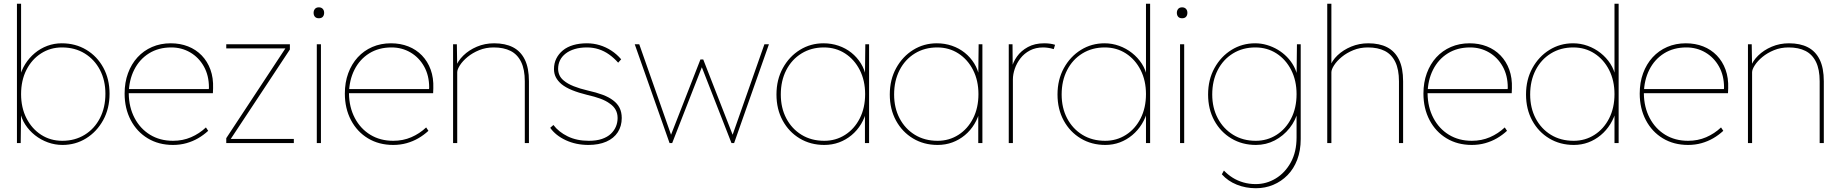

<svg xmlns="http://www.w3.org/2000/svg" viewBox="-20 -760 9777 1020"><path d="M312 10Q272 10 234.5 -3.5Q197 -17 166 -41.5Q135 -66 114 -98.5Q93 -131 86 -170L92 -167L90 0H70V-740H92V-348L83 -345Q93 -386 114 -419.5Q135 -453 165 -478Q195 -503 231.5 -516.5Q268 -530 308 -530Q381 -530 438.5 -495.5Q496 -461 529 -400.5Q562 -340 562 -262Q562 -183 528 -121.5Q494 -60 437.5 -25Q381 10 312 10ZM311 -12Q378 -12 430 -44Q482 -76 511 -132.5Q540 -189 540 -262Q540 -333 511 -388.5Q482 -444 430 -476Q378 -508 309 -508Q248 -508 198.5 -476.5Q149 -445 120.5 -389Q92 -333 92 -260Q92 -188 120.5 -132Q149 -76 198.5 -44Q248 -12 311 -12Z M899 10Q823 10 765 -25Q707 -60 674.5 -122Q642 -184 642 -263Q642 -322 660 -371Q678 -420 710.5 -455.5Q743 -491 788 -510.5Q833 -530 887 -530Q937 -530 979 -513.5Q1021 -497 1051.5 -465.5Q1082 -434 1098 -390Q1114 -346 1112 -291L1111 -265H654V-287H1100L1088 -270L1090 -295Q1090 -359 1063 -407Q1036 -455 990.5 -481.5Q945 -508 890 -508Q822 -508 771.5 -476.5Q721 -445 693 -389.5Q665 -334 664 -263Q665 -190 695 -133Q725 -76 777.5 -44Q830 -12 899 -12Q951 -12 995 -31Q1039 -50 1074 -83L1086 -65Q1061 -42 1032.5 -25.5Q1004 -9 970.5 0.5Q937 10 899 10Z M1182 0V-26L1508 -521L1506 -503H1182V-525H1520V-497L1198 -10L1194 -22H1541V0Z M1663 0V-525H1685V0ZM1674 -663Q1660 -663 1653 -671Q1646 -679 1646 -692Q1646 -704 1653 -712.5Q1660 -721 1674 -721Q1687 -721 1694.5 -713Q1702 -705 1702 -692Q1702 -679 1695 -671Q1688 -663 1674 -663Z M2069 10Q1993 10 1935 -25Q1877 -60 1844.5 -122Q1812 -184 1812 -263Q1812 -322 1830 -371Q1848 -420 1880.5 -455.5Q1913 -491 1958 -510.5Q2003 -530 2057 -530Q2107 -530 2149 -513.5Q2191 -497 2221.5 -465.5Q2252 -434 2268 -390Q2284 -346 2282 -291L2281 -265H1824V-287H2270L2258 -270L2260 -295Q2260 -359 2233 -407Q2206 -455 2160.5 -481.5Q2115 -508 2060 -508Q1992 -508 1941.5 -476.5Q1891 -445 1863 -389.5Q1835 -334 1834 -263Q1835 -190 1865 -133Q1895 -76 1947.5 -44Q2000 -12 2069 -12Q2121 -12 2165 -31Q2209 -50 2244 -83L2256 -65Q2231 -42 2202.5 -25.5Q2174 -9 2140.5 0.5Q2107 10 2069 10Z M2387 0V-525H2407L2409 -404L2400 -401Q2411 -435 2441 -464.5Q2471 -494 2513.5 -512Q2556 -530 2605 -530Q2664 -530 2705 -509Q2746 -488 2768 -443.5Q2790 -399 2790 -328V0H2768V-328Q2768 -391 2748.5 -431Q2729 -471 2692.5 -489.5Q2656 -508 2603 -508Q2561 -508 2525.5 -493.5Q2490 -479 2464 -457.5Q2438 -436 2423.5 -413.5Q2409 -391 2409 -376V0H2398Q2396 0 2393.5 0Q2391 0 2387 0Z M3106 10Q3040 10 2986 -15Q2932 -40 2903 -81L2920 -96Q2948 -59 2996 -35.5Q3044 -12 3108 -12Q3149 -12 3178 -22Q3207 -32 3225 -49Q3243 -66 3252 -87.5Q3261 -109 3261 -133Q3261 -182 3219 -210Q3199 -225 3169 -236Q3139 -247 3099 -256Q3054 -267 3019.5 -281Q2985 -295 2963 -313Q2943 -330 2933 -349.5Q2923 -369 2923 -393Q2923 -424 2935.5 -449Q2948 -474 2970.5 -492.5Q2993 -511 3025.5 -520.5Q3058 -530 3098 -530Q3133 -530 3166 -520Q3199 -510 3228 -491Q3257 -472 3280 -445L3264 -427Q3242 -452 3216 -470.5Q3190 -489 3160.5 -498.5Q3131 -508 3098 -508Q3062 -508 3033.5 -499.5Q3005 -491 2985 -475.5Q2965 -460 2955 -439.5Q2945 -419 2945 -394Q2945 -377 2952 -361Q2959 -345 2975 -332Q2995 -315 3027.5 -302Q3060 -289 3103 -279Q3148 -269 3181.5 -256.5Q3215 -244 3237 -227Q3260 -210 3271.5 -187Q3283 -164 3283 -133Q3283 -90 3262 -57.5Q3241 -25 3201 -7.5Q3161 10 3106 10Z M3537 0 3352 -525H3376L3552 -24H3537L3701 -444H3716L3880 -24H3865L4041 -525H4065L3880 0H3866L3701 -422H3716L3551 0Z M4359 10Q4286 10 4228.5 -24.5Q4171 -59 4138 -119.5Q4105 -180 4105 -258Q4105 -337 4139 -398.5Q4173 -460 4229.5 -495Q4286 -530 4355 -530Q4397 -530 4435 -517Q4473 -504 4503 -480Q4533 -456 4553.5 -423Q4574 -390 4581 -350L4575 -353L4577 -525H4597V0H4575V-172L4584 -175Q4575 -135 4554.5 -101Q4534 -67 4504 -42Q4474 -17 4437.5 -3.5Q4401 10 4359 10ZM4359 -12Q4420 -12 4469.5 -43.5Q4519 -75 4547.5 -131Q4576 -187 4576 -260Q4576 -332 4547.5 -388Q4519 -444 4469.5 -476Q4420 -508 4357 -508Q4290 -508 4238 -476Q4186 -444 4157 -387.5Q4128 -331 4128 -258Q4128 -187 4157 -131.5Q4186 -76 4238 -44Q4290 -12 4359 -12Z M4961 10Q4888 10 4830.5 -24.5Q4773 -59 4740 -119.5Q4707 -180 4707 -258Q4707 -337 4741 -398.5Q4775 -460 4831.5 -495Q4888 -530 4957 -530Q4999 -530 5037 -517Q5075 -504 5105 -480Q5135 -456 5155.5 -423Q5176 -390 5183 -350L5177 -353L5179 -525H5199V0H5177V-172L5186 -175Q5177 -135 5156.5 -101Q5136 -67 5106 -42Q5076 -17 5039.5 -3.5Q5003 10 4961 10ZM4961 -12Q5022 -12 5071.5 -43.5Q5121 -75 5149.5 -131Q5178 -187 5178 -260Q5178 -332 5149.5 -388Q5121 -444 5071.5 -476Q5022 -508 4959 -508Q4892 -508 4840 -476Q4788 -444 4759 -387.5Q4730 -331 4730 -258Q4730 -187 4759 -131.5Q4788 -76 4840 -44Q4892 -12 4961 -12Z M5339 0V-525H5359L5360 -398L5354 -396Q5361 -429 5382.5 -459.5Q5404 -490 5440.5 -510Q5477 -530 5527 -530Q5544 -530 5558.5 -528Q5573 -526 5585 -522L5578 -499Q5562 -504 5547.5 -506Q5533 -508 5522 -508Q5482 -508 5451.5 -492Q5421 -476 5401 -450Q5381 -424 5371 -394.5Q5361 -365 5361 -338V0Z M5852 10Q5779 10 5721.5 -24.5Q5664 -59 5631 -119.5Q5598 -180 5598 -258Q5598 -337 5632 -398.5Q5666 -460 5722.5 -495Q5779 -530 5848 -530Q5888 -530 5925.5 -516.5Q5963 -503 5994 -478.5Q6025 -454 6046 -421.5Q6067 -389 6074 -350L6068 -353V-740H6090V0H6068V-172L6077 -175Q6067 -135 6046 -101Q6025 -67 5995 -42Q5965 -17 5929 -3.5Q5893 10 5852 10ZM5851 -12Q5912 -12 5961.5 -43.5Q6011 -75 6039.5 -131Q6068 -187 6068 -260Q6068 -332 6039.5 -388Q6011 -444 5961.5 -476Q5912 -508 5849 -508Q5782 -508 5730 -476Q5678 -444 5649 -387.5Q5620 -331 5620 -258Q5620 -187 5649 -131.5Q5678 -76 5730 -44Q5782 -12 5851 -12Z M6249 0V-525H6271V0ZM6260 -663Q6246 -663 6239 -671Q6232 -679 6232 -692Q6232 -704 6239 -712.5Q6246 -721 6260 -721Q6273 -721 6280.5 -713Q6288 -705 6288 -692Q6288 -679 6281 -671Q6274 -663 6260 -663Z M6652 240Q6598 240 6550.5 221Q6503 202 6471 166L6482 146Q6503 168 6528.5 184Q6554 200 6585 209Q6616 218 6651 218Q6708 218 6757.5 188Q6807 158 6837.5 102.5Q6868 47 6868 -30V-172L6877 -175Q6864 -121 6831 -79.5Q6798 -38 6752 -14Q6706 10 6652 10Q6579 10 6521.5 -24.5Q6464 -59 6431 -119.5Q6398 -180 6398 -258Q6398 -337 6432 -398.5Q6466 -460 6522.5 -495Q6579 -530 6648 -530Q6680 -530 6710.5 -521Q6741 -512 6768 -496Q6795 -480 6817 -457.5Q6839 -435 6853.5 -408Q6868 -381 6874 -350L6868 -353L6870 -525H6890V-21Q6890 40 6871.5 88.5Q6853 137 6820 170.5Q6787 204 6744 222Q6701 240 6652 240ZM6651 -12Q6712 -12 6761.5 -43.5Q6811 -75 6839.5 -131Q6868 -187 6868 -260Q6868 -332 6839.5 -388Q6811 -444 6761.5 -476Q6712 -508 6649 -508Q6582 -508 6530 -476Q6478 -444 6449 -387.5Q6420 -331 6420 -258Q6420 -187 6449.5 -131.5Q6479 -76 6531 -44Q6583 -12 6651 -12Z M7031 0V-740H7053V-404L7044 -402Q7055 -437 7085.5 -466Q7116 -495 7158.5 -512.5Q7201 -530 7249 -530Q7308 -530 7349 -509Q7390 -488 7412 -443.5Q7434 -399 7434 -328V0H7412V-328Q7412 -391 7392.5 -431Q7373 -471 7336.5 -489.5Q7300 -508 7247 -508Q7205 -508 7169.5 -493.5Q7134 -479 7108 -457.5Q7082 -436 7067.5 -413.5Q7053 -391 7053 -376V0H7042Q7040 0 7037.5 0Q7035 0 7031 0Z M7799 10Q7723 10 7665 -25Q7607 -60 7574.5 -122Q7542 -184 7542 -263Q7542 -322 7560 -371Q7578 -420 7610.5 -455.5Q7643 -491 7688 -510.5Q7733 -530 7787 -530Q7837 -530 7879 -513.5Q7921 -497 7951.5 -465.5Q7982 -434 7998 -390Q8014 -346 8012 -291L8011 -265H7554V-287H8000L7988 -270L7990 -295Q7990 -359 7963 -407Q7936 -455 7890.5 -481.5Q7845 -508 7790 -508Q7722 -508 7671.5 -476.5Q7621 -445 7593 -389.5Q7565 -334 7564 -263Q7565 -190 7595 -133Q7625 -76 7677.5 -44Q7730 -12 7799 -12Q7851 -12 7895 -31Q7939 -50 7974 -83L7986 -65Q7961 -42 7932.5 -25.5Q7904 -9 7870.5 0.5Q7837 10 7799 10Z M8341 10Q8268 10 8210.5 -24.5Q8153 -59 8120 -119.5Q8087 -180 8087 -258Q8087 -337 8121 -398.5Q8155 -460 8211.5 -495Q8268 -530 8337 -530Q8377 -530 8414.5 -516.5Q8452 -503 8483 -478.5Q8514 -454 8535 -421.5Q8556 -389 8563 -350L8557 -353V-740H8579V0H8557V-172L8566 -175Q8556 -135 8535 -101Q8514 -67 8484 -42Q8454 -17 8418 -3.5Q8382 10 8341 10ZM8340 -12Q8401 -12 8450.5 -43.5Q8500 -75 8528.5 -131Q8557 -187 8557 -260Q8557 -332 8528.5 -388Q8500 -444 8450.5 -476Q8401 -508 8338 -508Q8271 -508 8219 -476Q8167 -444 8138 -387.5Q8109 -331 8109 -258Q8109 -187 8138 -131.5Q8167 -76 8219 -44Q8271 -12 8340 -12Z M8948 10Q8872 10 8814 -25Q8756 -60 8723.5 -122Q8691 -184 8691 -263Q8691 -322 8709 -371Q8727 -420 8759.5 -455.5Q8792 -491 8837 -510.5Q8882 -530 8936 -530Q8986 -530 9028 -513.5Q9070 -497 9100.5 -465.5Q9131 -434 9147 -390Q9163 -346 9161 -291L9160 -265H8703V-287H9149L9137 -270L9139 -295Q9139 -359 9112 -407Q9085 -455 9039.5 -481.5Q8994 -508 8939 -508Q8871 -508 8820.5 -476.5Q8770 -445 8742 -389.5Q8714 -334 8713 -263Q8714 -190 8744 -133Q8774 -76 8826.5 -44Q8879 -12 8948 -12Q9000 -12 9044 -31Q9088 -50 9123 -83L9135 -65Q9110 -42 9081.5 -25.5Q9053 -9 9019.5 0.5Q8986 10 8948 10Z M9266 0V-525H9286L9288 -404L9279 -401Q9290 -435 9320 -464.5Q9350 -494 9392.5 -512Q9435 -530 9484 -530Q9543 -530 9584 -509Q9625 -488 9647 -443.5Q9669 -399 9669 -328V0H9647V-328Q9647 -391 9627.5 -431Q9608 -471 9571.5 -489.5Q9535 -508 9482 -508Q9440 -508 9404.5 -493.5Q9369 -479 9343 -457.5Q9317 -436 9302.5 -413.5Q9288 -391 9288 -376V0H9277Q9275 0 9272.5 0Q9270 0 9266 0Z"/></svg>

Font: Lexend Deca Thin
Style: Regular
Weight: 250
Designer: Bonnie Shaver-Troup, Thomas Jockin
Foundry: Lexend
Version: Version 1.007